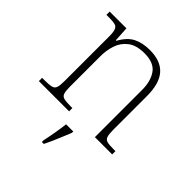

<svg xmlns="http://www.w3.org/2000/svg" viewBox="-207 -680 1037 1037"><g transform="rotate(45 311.5 -161.0)"><path d="M36 0V-25H56Q89 -25 106 -29Q123 -33 128.5 -48.5Q134 -64 134 -98V-439Q134 -472 128 -487.5Q122 -503 107 -507Q92 -511 64 -511H41V-536H169L174 -450H178Q208 -504 247.5 -523.5Q287 -543 341 -543Q425 -543 465.5 -497Q506 -451 506 -356V-98Q506 -64 511.5 -48.5Q517 -33 533 -29Q549 -25 583 -25H596V0H464V-361Q464 -427 435 -468.5Q406 -510 333 -510Q272 -510 237.5 -483.5Q203 -457 189.5 -416Q176 -375 176 -331V-97Q176 -63 181.5 -48Q187 -33 203.5 -29Q220 -25 253 -25H267V0ZM280 208Q288 171 294.5 133Q301 95 305 61H360V71Q351 92 340 119.5Q329 147 317 174Q305 201 295 221H280Z"/></g></svg>

Font: Noto Serif Malayalam ExtraLight
Style: Regular
Weight: 200
Designer: Indian type Foundry, Jelle Bosma, Monotype Design Team
Foundry: Monotype Imaging Inc.
Version: Version 2.104; ttfautohint (v1.8.4.7-5d5b)